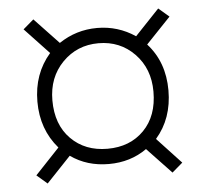

<svg xmlns="http://www.w3.org/2000/svg" viewBox="-46 -699 743 692"><g transform="rotate(-5 325.0 -353.0)"><path d="M325.2 -543.9Q247.6 -543.9 194.8 -490Q142.1 -436 142.1 -353Q142.1 -265.1 193.1 -213.6Q244.1 -162.1 325.2 -162.1Q406.7 -162.1 457.3 -213.6Q507.8 -265.1 507.8 -353Q507.8 -436 455.6 -490Q403.3 -543.9 325.2 -543.9ZM61 -88.9 148.9 -182.1Q87.9 -252.4 87.9 -353Q87.9 -453.6 148.9 -523.9L61 -617.2L99.1 -649.9L187 -557.1Q249.5 -599.1 325.2 -599.1Q400.4 -599.1 462.9 -557.1L550.8 -649.9L588.9 -617.2L500 -523.9Q562 -455.6 562 -353Q562 -251 502 -182.1L588.9 -88.9L550.8 -56.2L462.9 -148.9Q403.8 -106.9 325.2 -106.9Q246.1 -106.9 187 -148.9L99.1 -56.2Z"/></g></svg>

Font: Kreadon Light
Style: Regular
Weight: 300
Designer: kohakuno
Foundry: StudioGnu
Version: Version 1.000;Glyphs 3.1.2 (3151)